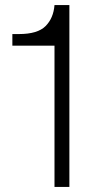

<svg xmlns="http://www.w3.org/2000/svg" viewBox="-20 -741 384 761"><path d="M196 0V-560H29V-606H55Q129 -606 160.5 -637.5Q192 -669 196 -721H255V0Z"/></svg>

Font: Mona Sans Light
Style: Regular
Weight: 300
Designer: Deni Anggara
Foundry: GitHub
Version: Version 2.000